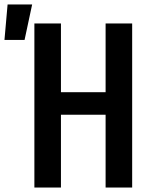

<svg xmlns="http://www.w3.org/2000/svg" viewBox="-73 -840 693 860"><path d="M81 0V-735H200V-427H400V-735H519V0H400V-326H200V0ZM-53 -661 -39 -820H71L37 -661Z"/></svg>

Font: Iosevka Extended
Style: Bold
Weight: 700
Width: 7
Monospace: yes
Designer: Belleve Invis
Foundry: Belleve Invis
Version: Version 32.5.0; ttfautohint (v1.8.4)